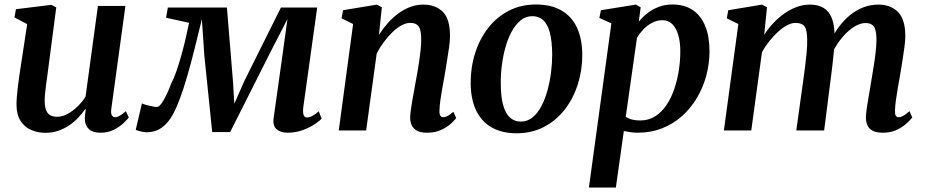

<svg xmlns="http://www.w3.org/2000/svg" viewBox="-20 -581 4120 855"><path d="M181.5 10.5Q148.5 10.5 119.8 -1.8Q91 -14 72.5 -41.2Q54 -68.5 53.5 -114.5Q53.5 -131.5 55.2 -152.8Q57 -174 60 -197.5Q63 -221 66.2 -244.8Q69.5 -268.5 73 -289.5L101 -473.5L44.5 -503.5L51 -540L208.5 -559.5L230.5 -548L196.5 -288Q194 -267 191 -245.5Q188 -224 185.2 -203.5Q182.5 -183 180.8 -165.2Q179 -147.5 179 -134Q179 -106.5 185.2 -90.5Q191.5 -74.5 203.8 -67.8Q216 -61 234.5 -61Q258 -61 281.5 -74Q305 -87 325.8 -107.2Q346.5 -127.5 361 -150.5L416 -554.5H538.5L475.5 -95Q473 -76.5 478 -67.8Q483 -59 492.5 -59Q501.5 -59 512.2 -65Q523 -71 540.5 -86L553.5 -58Q547.5 -49 530.2 -32.8Q513 -16.5 487 -3.2Q461 10 428 10Q393 10 376 -6Q359 -22 358 -48.5Q357.5 -51.5 357.8 -56.8Q358 -62 358.8 -68.8Q359.5 -75.5 360.5 -82.5Q361.5 -89.5 362 -95.5L360.5 -96Q346.5 -76.5 328.8 -57.5Q311 -38.5 288.8 -23.2Q266.5 -8 239.8 1.2Q213 10.5 181.5 10.5Z M1259.5 10Q1230.5 10 1212.2 -5Q1194 -20 1198.5 -55L1238.5 -340L1260 -496L1181.5 -343.5L1005 7H925L890 -333L879 -495.5Q861.5 -423 845.2 -358.5Q829 -294 813.2 -240Q797.5 -186 781.8 -143.5Q766 -101 750 -71.5Q729 -33 700.2 -12.5Q671.5 8 632.5 8Q625 8 614.5 6Q604 4 595.2 1.2Q586.5 -1.5 584.5 -3.5L612 -120.5Q616 -118 629.2 -114.2Q642.5 -110.5 657 -107.5Q671.5 -104.5 678 -104.5Q685.5 -104.5 693.8 -113.8Q702 -123 710.5 -138.2Q719 -153.5 727.2 -171.8Q735.5 -190 742 -208Q754 -230.5 765.5 -263.8Q777 -297 787.8 -335.5Q798.5 -374 807.2 -411.5Q816 -449 822 -479.5L719.5 -502L727.5 -547.5H990.5L1017.5 -218L1023.5 -119L1067 -218L1231 -547.5H1392.5L1330.5 -103Q1329 -90 1329.8 -79.8Q1330.5 -69.5 1334.8 -63.8Q1339 -58 1347 -58Q1359.5 -58 1373.5 -66.2Q1387.5 -74.5 1399.5 -85.5L1412 -53Q1406.5 -45.5 1384.8 -30.2Q1363 -15 1330.5 -2.5Q1298 10 1259.5 10Z M1667.5 -426Q1685.5 -454 1707 -478.2Q1728.5 -502.5 1753.8 -521Q1779 -539.5 1807 -550Q1835 -560.5 1865 -560.5Q1919 -560.5 1951.5 -528.8Q1984 -497 1984 -420Q1984 -401 1979.8 -370.5Q1975.5 -340 1970 -306.8Q1964.5 -273.5 1960 -245.5Q1955.5 -220 1950.2 -191.5Q1945 -163 1941.2 -136Q1937.5 -109 1937 -89Q1936.5 -72 1941.2 -65.5Q1946 -59 1952.5 -59Q1962 -59 1972.5 -64.2Q1983 -69.5 1999 -83L2011.5 -55Q2006 -47 1989 -31.2Q1972 -15.5 1945.2 -2.8Q1918.5 10 1882 10Q1853 10 1836.5 0.8Q1820 -8.5 1813 -24.2Q1806 -40 1806.5 -60Q1807 -73 1809.5 -91.5Q1812 -110 1815.8 -131.8Q1819.5 -153.5 1823.8 -176.2Q1828 -199 1831.5 -219.5Q1835.5 -241 1839.8 -265Q1844 -289 1847.5 -314Q1851 -339 1853.5 -362.5Q1856 -386 1855.5 -406.5Q1855.5 -434.5 1850.5 -450.2Q1845.5 -466 1834.8 -472.5Q1824 -479 1806 -479Q1788 -479 1767.8 -468Q1747.5 -457 1727.8 -438Q1708 -419 1689.8 -394.5Q1671.5 -370 1657.5 -343L1610.5 0H1488.5L1552.5 -474L1501 -499.5L1507.5 -535.5L1658.5 -560.5L1680.5 -548.5Z M2367 -561Q2433.5 -561 2479.2 -535Q2525 -509 2548.8 -459Q2572.5 -409 2573 -337Q2573 -268 2553 -205.2Q2533 -142.5 2495 -93.5Q2457 -44.5 2402.8 -16Q2348.5 12.5 2280.5 12.5Q2215 12.5 2169.2 -13.8Q2123.5 -40 2100 -89.8Q2076.5 -139.5 2076 -210Q2075.5 -280 2095.5 -343.5Q2115.5 -407 2153.5 -456Q2191.5 -505 2245.5 -533Q2299.5 -561 2367 -561ZM2351 -509Q2321 -509 2298.2 -490.2Q2275.5 -471.5 2258.5 -440.2Q2241.5 -409 2230.8 -370.2Q2220 -331.5 2214.8 -290.2Q2209.5 -249 2210 -211Q2210 -150 2220.8 -112.2Q2231.5 -74.5 2251.5 -57Q2271.5 -39.5 2299 -39.5Q2328.5 -39.5 2351.2 -58Q2374 -76.5 2390.5 -107.8Q2407 -139 2417.8 -178Q2428.5 -217 2433.8 -258.2Q2439 -299.5 2439 -338Q2438.5 -398.5 2428.5 -436Q2418.5 -473.5 2399 -491.2Q2379.5 -509 2351 -509Z M2602.5 254 2702.5 -477 2649 -501 2656 -535.5 2811.5 -560.5 2833 -548.5 2824.5 -484.5Q2840.5 -504.5 2862.8 -522Q2885 -539.5 2913 -550.2Q2941 -561 2974 -561Q3028.5 -561 3065.5 -535.8Q3102.5 -510.5 3121 -463.8Q3139.5 -417 3139.5 -352.5Q3139.5 -298 3125.5 -245.5Q3111.5 -193 3084.5 -146.8Q3057.5 -100.5 3018.5 -65.2Q2979.5 -30 2929.2 -10Q2879 10 2819.5 10Q2804.5 10 2788.8 7.8Q2773 5.5 2758 2.5L2722.5 254ZM2766.5 -61Q2779 -52.5 2795 -48.5Q2811 -44.5 2831 -44.5Q2868 -44.5 2897 -62.8Q2926 -81 2947.2 -112.2Q2968.5 -143.5 2982.2 -183.5Q2996 -223.5 3002.8 -267.2Q3009.5 -311 3009.5 -353.5Q3009.5 -394.5 3000.2 -425.5Q2991 -456.5 2973.5 -473.8Q2956 -491 2929.5 -491Q2905 -491 2883.2 -479.2Q2861.5 -467.5 2844.5 -449.5Q2827.5 -431.5 2816.5 -413Z M3395.5 -548.5 3383 -425.5Q3400 -453 3422.8 -477.2Q3445.5 -501.5 3472 -520.2Q3498.5 -539 3527.5 -549.8Q3556.5 -560.5 3586.5 -560.5Q3622.5 -560.5 3646.8 -546.2Q3671 -532 3683.5 -501.8Q3696 -471.5 3696.5 -422Q3697 -415.5 3696.5 -407.5Q3696 -399.5 3695.2 -390.8Q3694.5 -382 3693.5 -373L3676 -392.5Q3693 -431 3716 -461.8Q3739 -492.5 3766.8 -514.8Q3794.5 -537 3826 -548.8Q3857.5 -560.5 3892 -560.5Q3945.5 -560.5 3978.5 -528Q4011.5 -495.5 4011.5 -420Q4011.5 -401 4007.5 -370.8Q4003.5 -340.5 3998.2 -307.2Q3993 -274 3988 -245.5Q3983.5 -220 3978.5 -191.5Q3973.5 -163 3969.8 -136.2Q3966 -109.5 3965.5 -89Q3965 -72 3969.2 -65.5Q3973.5 -59 3981.5 -59Q3991 -59 4002 -65Q4013 -71 4030 -86L4042.5 -58Q4036.5 -50 4019.5 -33.5Q4002.5 -17 3975.2 -3.5Q3948 10 3911.5 10Q3882 10 3865.2 0.8Q3848.5 -8.5 3842.2 -24.2Q3836 -40 3836 -59.5Q3836.5 -77 3840.5 -104Q3844.5 -131 3850 -161.5Q3855.5 -192 3860 -221Q3864.5 -249 3870 -281.8Q3875.5 -314.5 3879.2 -347Q3883 -379.5 3883 -406.5Q3882.5 -448.5 3871 -463.5Q3859.5 -478.5 3834.5 -478.5Q3815 -478.5 3792.5 -466.8Q3770 -455 3748 -433.2Q3726 -411.5 3707 -382.5Q3688 -353.5 3675 -319L3695.5 -391.5Q3695 -369.5 3692.5 -343.8Q3690 -318 3687 -292.2Q3684 -266.5 3681 -243L3650 0H3526L3556.5 -219.5Q3560.5 -248.5 3564.8 -281.2Q3569 -314 3572 -346.2Q3575 -378.5 3574.5 -405Q3574 -449.5 3562.2 -464.2Q3550.5 -479 3522.5 -479Q3505 -479 3485 -468.5Q3465 -458 3444.8 -439.5Q3424.5 -421 3405.8 -397.5Q3387 -374 3373 -347.5L3325.5 0H3203.5L3268 -474L3216.5 -499.5L3223 -535.5L3373.5 -560.5Z"/></svg>

Font: Merriweather 36pt SemiBold
Style: Italic
Weight: 600
Italic angle: -7.8°
Version: Version 2.101